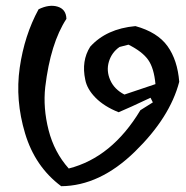

<svg xmlns="http://www.w3.org/2000/svg" viewBox="-20 -638 640 662"><path d="M507 -285 499 -301Q425 -266 389 -251Q339 -271 309.5 -301Q280 -331 274 -363Q260 -428 291 -477Q347 -539 447 -548Q523 -527 557.5 -479Q592 -431 598 -356Q566 -233 445 -115Q324 3 191 4Q101 -63 66.5 -178Q32 -293 48 -404.5Q64 -516 113 -606Q150 -624 179 -615Q208 -606 209 -573Q154 -489 136 -338Q128 -266 147.5 -189.5Q167 -113 217 -57Q366 -95 464 -258ZM423 -484 392 -476Q365 -457 355.5 -425.5Q346 -394 360 -362Q374 -330 409 -312Q466 -331 516 -348Q511 -403 491 -431.5Q471 -460 423 -484Z"/></svg>

Font: Tillana Medium
Style: Regular
Weight: 500
Designer: Lipi Raval (Devanagari, Latin), Jonny Pinhorn (Latin)
Foundry: Indian Type Foundry
Version: Version 2.003;PS 1.0;hotconv 1.0.79;makeotf.lib2.5.61930; tt